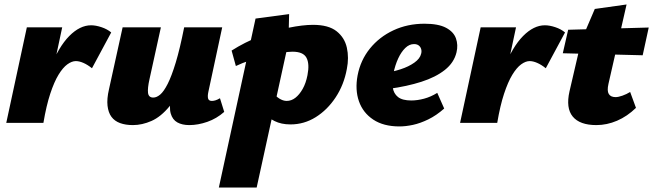

<svg xmlns="http://www.w3.org/2000/svg" viewBox="-20 -549 2919 858"><path d="M140 0Q165 -146 203.5 -243Q242 -340 289.5 -388Q337 -436 387 -436Q408 -436 433.5 -427.5Q459 -419 477 -404L391 -244Q371 -260 352.5 -268Q334 -276 319 -276Q301 -276 281 -261.5Q261 -247 241.5 -215Q222 -183 204.5 -130Q187 -77 174 0ZM8 0 100 -427H258L167 0Z M574 10Q541 10 516.5 1Q492 -8 478 -27Q464 -46 460.5 -76.5Q457 -107 467 -150L528 -427H699L648 -195Q639 -155 641.5 -134Q644 -113 665 -113Q680 -113 696 -126.5Q712 -140 729.5 -174.5Q747 -209 765.5 -270Q784 -331 803 -427H871Q845 -293 811 -207.5Q777 -122 738 -74.5Q699 -27 657 -8.5Q615 10 574 10ZM826 10Q794 10 772.5 -2Q751 -14 743 -41.5Q735 -69 745 -117L808 -427H973L911 -138Q907 -119 910 -108.5Q913 -98 927 -98Q934 -98 942.5 -100.5Q951 -103 963 -110L982 -49Q948 -19 906.5 -4.5Q865 10 826 10Z M958 289 1122 -466 1272 -486 1269 -360 1127 289ZM1278 7Q1237 7 1207 -8Q1177 -23 1157.5 -45Q1138 -67 1129 -89L1195 -143Q1210 -120 1227.5 -109Q1245 -98 1261 -98Q1282 -98 1300 -112Q1318 -126 1332.5 -151.5Q1347 -177 1354 -213Q1364 -264 1349.5 -291Q1335 -318 1287 -318Q1269 -318 1238 -313Q1207 -308 1170.5 -299.5Q1134 -291 1098.5 -279.5Q1063 -268 1034 -254L1015 -323Q1073 -360 1139.5 -386Q1206 -412 1269.5 -425Q1333 -438 1379 -438Q1448 -438 1484 -409.5Q1520 -381 1530 -336Q1540 -291 1530 -241Q1517 -170 1480 -114Q1443 -58 1391 -25.5Q1339 7 1278 7Z M1765 16Q1694 16 1648 -14.5Q1602 -45 1584 -96.5Q1566 -148 1578 -212Q1591 -280 1633 -332Q1675 -384 1738 -413.5Q1801 -443 1877 -443Q1939 -443 1973 -425Q2007 -407 2017.5 -377.5Q2028 -348 2020 -315Q2009 -269 1968 -236.5Q1927 -204 1863 -183.5Q1799 -163 1718 -152L1701 -223Q1735 -228 1770.5 -239.5Q1806 -251 1831.5 -269Q1857 -287 1862 -309Q1865 -320 1862 -330Q1859 -340 1851 -346Q1843 -352 1830 -352Q1809 -352 1791 -334.5Q1773 -317 1759.5 -288Q1746 -259 1738 -221Q1731 -186 1735 -158.5Q1739 -131 1758.5 -115.5Q1778 -100 1818 -100Q1845 -100 1875 -108Q1905 -116 1934 -134L1965 -64Q1930 -33 1894 -15.5Q1858 2 1825.5 9Q1793 16 1765 16Z M2168 0Q2193 -146 2231.5 -243Q2270 -340 2317.5 -388Q2365 -436 2415 -436Q2436 -436 2461.5 -427.5Q2487 -419 2505 -404L2419 -244Q2399 -260 2380.5 -268Q2362 -276 2347 -276Q2329 -276 2309 -261.5Q2289 -247 2269.5 -215Q2250 -183 2232.5 -130Q2215 -77 2202 0ZM2036 0 2128 -427H2286L2195 0Z M2645 10Q2571 10 2539.5 -28Q2508 -66 2525 -141L2578 -369L2638 -509L2780 -529L2699 -174Q2692 -143 2700.5 -129Q2709 -115 2731 -115Q2743 -115 2761.5 -121.5Q2780 -128 2796 -138L2822 -67Q2783 -29 2737.5 -9.5Q2692 10 2645 10ZM2495 -311 2519 -416 2879 -426 2852 -302Z"/></svg>

Font: Ysabeau Infant Black
Style: Italic
Weight: 900
Italic angle: -12°
Designer: Christian Thalmann (Catharsis Fonts)
Version: Version 2.001;gftools[0.9.30]; featfreeze: ss01,ss02,lnum